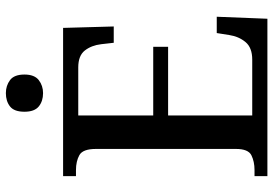

<svg xmlns="http://www.w3.org/2000/svg" viewBox="-162 -792 954 671"><g transform="rotate(-90 315.5 -457.0)"><path d="M35 0V-45H56Q86 -45 108 -56Q130 -67 130 -110V-599Q130 -645 108.5 -657Q87 -669 56 -669H35V-714H553L558 -537H501L496 -581Q492 -615 474 -638Q456 -661 415 -661H247V-399H487V-347H247V-53H442Q484 -53 503.5 -76.5Q523 -100 528 -133L535 -177H592L585 0ZM325 -784Q297 -784 278.5 -799Q260 -814 260 -849Q260 -885 278.5 -899.5Q297 -914 325 -914Q351 -914 370.5 -899.5Q390 -885 390 -849Q390 -814 370.5 -799Q351 -784 325 -784Z"/></g></svg>

Font: Noto Serif Tamil Medium
Style: Regular
Weight: 500
Designer: Indian Type Foundry, Tom Grace, and the Monotype Design Team
Foundry: Monotype Imaging Inc.
Version: Version 2.004; ttfautohint (v1.8.4.7-5d5b)